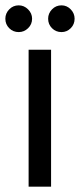

<svg xmlns="http://www.w3.org/2000/svg" viewBox="-37 -698 299 718"><path d="M70 0V-512H154V0ZM33 -578Q12 -578 -2.5 -592.5Q-17 -607 -17 -628Q-17 -648 -2.5 -663Q12 -678 33 -678Q53 -678 68 -663Q83 -648 83 -628Q83 -607 68 -592.5Q53 -578 33 -578ZM193 -578Q172 -578 157.5 -592.5Q143 -607 143 -628Q143 -648 157.5 -663Q172 -678 193 -678Q213 -678 227.5 -663Q242 -648 242 -628Q242 -607 227.5 -592.5Q213 -578 193 -578Z"/></svg>

Font: DM Sans 12pt
Style: Regular
Weight: 400
Version: Version 4.004;gftools[0.9.30]